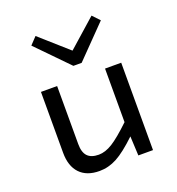

<svg xmlns="http://www.w3.org/2000/svg" viewBox="-134 -845 883 960"><g transform="rotate(-20 307.0 -365.0)"><path d="M519 -465V0H441L436 -103Q371 -41 326 -17Q281 7 233 7Q165 7 128.5 -31.5Q92 -70 92 -141V-465H178V-156Q178 -112 197.5 -91.5Q217 -71 257 -71Q292 -71 330.5 -95Q369 -119 433 -180V-465ZM460 -737 496 -699 333 -532H289L126 -699L162 -737L311 -605Z"/></g></svg>

Font: Intel One Mono
Style: Regular
Weight: 400
Monospace: yes
Designer: Fred Shallcrass
Foundry: Frere-Jones Type LLC
Version: Version 1.400;hotconv 1.1.0;makeotfexe 2.6.0;FJTRelease1.4